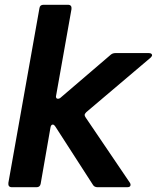

<svg xmlns="http://www.w3.org/2000/svg" viewBox="-20 -783 656 803"><path d="M150 -14Q147 0 133 0H30Q13 0 15 -18L145 -749Q147 -763 162 -763H264Q281 -763 279 -745L215 -385L214 -380Q214 -370 222 -370Q229 -370 234 -375L443 -554Q451 -561 463 -561H602Q609 -561 612.5 -558.5Q616 -556 616 -552Q616 -548 610 -542L341 -314Q334 -307 334 -302Q334 -298 338 -292L523 -19Q526 -15 526 -10Q526 0 512 0H388Q374 0 368 -11L212 -253Q206 -262 201 -262Q193 -262 191 -249Z"/></svg>

Font: Open Sauce Two
Style: Bold Italic
Weight: 700
Italic angle: -10°
Designer: Alfredo Marco Pradil
Foundry: Creative Sauce Fz LLC
Version: Version 1.477